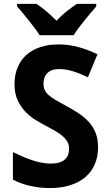

<svg xmlns="http://www.w3.org/2000/svg" viewBox="-20 -951 564 981"><path d="M481 -198.2Q481 -150.4 464.6 -112.1Q448.2 -73.7 416.7 -46.6Q385.3 -19.5 339.6 -4.9Q293.9 9.8 234.9 9.8Q183.1 9.8 135 -1Q86.9 -11.7 45.9 -33.2V-173.8Q69.3 -162.6 93.3 -152.1Q117.2 -141.6 141.8 -133.3Q166.5 -125 191.2 -120.1Q215.8 -115.2 240.2 -115.2Q265.1 -115.2 283 -120.8Q300.8 -126.5 311.8 -136.5Q322.8 -146.5 327.9 -160.4Q333 -174.3 333 -190.9Q333 -210.9 324.5 -226.3Q315.9 -241.7 300.5 -255.1Q285.2 -268.6 263.4 -281.2Q241.7 -293.9 214.8 -308.1Q192.4 -319.8 164.6 -336.4Q136.7 -353 112.1 -377.7Q87.4 -402.3 70.8 -437.3Q54.2 -472.2 54.2 -521Q54.2 -568.8 70.1 -606.7Q85.9 -644.5 115.2 -670.7Q144.5 -696.8 186.3 -710.4Q228 -724.1 279.8 -724.1Q305.7 -724.1 330.3 -720.7Q355 -717.3 379.2 -710.9Q403.3 -704.6 427.7 -695.3Q452.1 -686 478 -673.8L429.2 -556.2Q407.2 -566.4 388.2 -574.2Q369.1 -582 351.1 -587.4Q333 -592.8 315.7 -595.5Q298.3 -598.1 280.8 -598.1Q242.7 -598.1 222.4 -577.9Q202.1 -557.6 202.1 -523.9Q202.1 -505.9 208.3 -491.9Q214.4 -478 227.8 -465.8Q241.2 -453.6 262.5 -440.9Q283.7 -428.2 314 -412.1Q350.6 -392.6 381.3 -372.3Q412.1 -352.1 434.3 -327.4Q456.5 -302.7 468.8 -271.5Q481 -240.2 481 -198.2ZM471.7 -918Q459.5 -903.8 443.6 -885.3Q427.7 -866.7 411.9 -846.9Q396 -827.1 381.3 -807.6Q366.7 -788.1 356.4 -771H182.6Q171.9 -788.1 157.2 -807.6Q142.6 -827.1 126.7 -846.9Q110.8 -866.7 95.5 -885.3Q80.1 -903.8 67.4 -918V-931.2H166.5Q191.4 -914.6 216.8 -893.3Q242.2 -872.1 268.6 -845.2Q293.9 -872.1 320.8 -893.3Q347.7 -914.6 372.6 -931.2H471.7Z"/></svg>

Font: Droid Sans
Style: Bold
Weight: 700
Foundry: Ascender Corporation
Version: Version 1.00 build 112